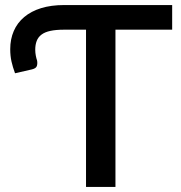

<svg xmlns="http://www.w3.org/2000/svg" viewBox="-20 -740 716 760"><path d="M233.5 -622.5H320.5V0H437V-622.5H661.5V-720H233.5C199.5 -720 169.2 -715.9 142.8 -707.8C116.2 -699.6 93.9 -687.8 75.8 -672.5C57.6 -657.2 43.8 -638.8 34.5 -617.2C25.2 -595.8 20.5 -571.8 20.5 -545.5C20.5 -527.5 22.2 -511.2 25.5 -496.5C28.8 -481.8 33.5 -466.3 39.5 -450L107 -465.5C118 -468.2 124.4 -472.9 126.2 -479.8C128.1 -486.6 128.2 -493.8 126.5 -501.5C124.8 -505.8 123.3 -511.8 121.8 -519.5C120.3 -527.2 119.5 -535 119.5 -543C119.5 -556.3 121.4 -568 125.3 -578C129.1 -588 135.4 -596.3 144.3 -603C153.1 -609.7 164.8 -614.6 179.3 -617.7C193.8 -620.9 211.8 -622.5 233.5 -622.5Z"/></svg>

Font: Lato Semibold
Style: Regular
Weight: 600
Designer: Lukasz Dziedzic
Foundry: tyPoland Lukasz Dziedzic
Version: Version 2.006; 2014-01-15